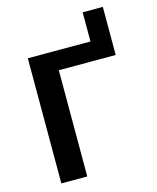

<svg xmlns="http://www.w3.org/2000/svg" viewBox="-125 -944 844 1030"><g transform="rotate(-15 296.5 -428.5)"><path d="M86 0V-695H434V-857H546V-590H230V0Z"/></g></svg>

Font: Coval
Style: ExtraBold
Weight: 800
Foundry: Context Ltd
Version: Version 001.000